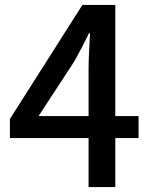

<svg xmlns="http://www.w3.org/2000/svg" viewBox="-20 -756 610 776"><path d="M136 -287 281 -509C302 -547 322 -585 340 -622H344C342 -582 338 -520 338 -480V-287ZM540 -287H446V-736H313L20 -275V-198H338V0H446V-198H540Z"/></svg>

Font: Noto Sans T Chinese Medium
Style: Regular
Weight: 500
Designer: Ryoko NISHIZUKA (kana & ideographs); Paul D. Hunt (Latin, Greek & Cyrillic); Wenlong ZHANG (bopomofo); Sandoll Communica
Foundry: Adobe Systems Incorporated
Version: Version 1.000;PS 1;hotconv 1.0.78;makeotf.lib2.5.61930